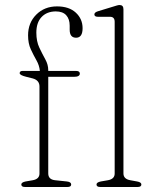

<svg xmlns="http://www.w3.org/2000/svg" viewBox="-20 -746 625 766"><path d="M172.5 -54Q172.5 -30 199.5 -27L247 -22Q264 -20 264 -10Q264 0 249 0H80Q65 0 65 -10Q65 -18.5 82 -22L111 -27Q137.5 -32 137.5 -53.5V-401Q137.5 -425.5 111 -433L85 -439.5Q58.5 -446 58.5 -454Q58.5 -463 70 -463H139Q137 -485 125.5 -505.2Q114 -525.5 103 -549Q92 -572.5 92 -605Q92 -655 124.8 -687.8Q157.5 -720.5 207.5 -720.5Q255.5 -720.5 282.5 -695.5Q309.5 -670.5 309.5 -633.5Q309.5 -595.5 283.5 -595.5Q258 -595.5 258 -627.5V-643.5Q258 -670 244.2 -685.2Q230.5 -700.5 202 -700.5Q166.5 -700 145.8 -678Q125 -656 125 -615.5Q125 -581 137 -555.8Q149 -530.5 160.8 -509.2Q172.5 -488 172.5 -466V-463H283.5Q298.5 -463 298.5 -452.5Q298.5 -439.5 275 -439.5H172.5ZM472.5 -709V-54Q472.5 -32 499.5 -27L527 -22Q544 -19 544 -10Q544 0 529 0H380Q365 0 365 -10Q365 -18.5 382 -22L411 -27Q437.5 -32 437.5 -53.5V-659Q437.5 -679 419 -679H371Q356.5 -679 356.5 -688.5Q356.5 -696.5 370.5 -701L429.5 -719Q438 -721.5 445.2 -723.8Q452.5 -726 457 -726Q472.5 -726 472.5 -709Z"/></svg>

Font: Fraunces 9pt Soft Thin
Style: Regular
Weight: 100
Version: Version 1.000;[b76b70a41]